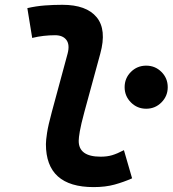

<svg xmlns="http://www.w3.org/2000/svg" viewBox="-20 -762 712 792"><path d="M366.2 9.8Q169.4 9.8 169.4 -167.5Q169.4 -183.1 174.1 -213.9Q178.7 -244.6 193.8 -300.3L258.8 -540.5Q268.6 -577.6 253.9 -597.2Q239.3 -616.7 207 -616.7Q183.6 -616.7 159.9 -614Q136.2 -611.3 112.8 -605.5L92.8 -728.5Q128.9 -736.8 165 -739.5Q201.2 -742.2 237.3 -742.2Q336.4 -742.2 378.7 -690.9Q420.9 -639.6 393.6 -540.5L328.1 -300.3Q314 -248 309.3 -220.7Q304.7 -193.4 304.7 -182.1Q303.7 -115.7 395 -115.7Q421.9 -115.7 442.4 -121.8Q462.9 -127.9 491.2 -142.6L524.9 -26.4Q490.7 -11.2 452.9 -0.7Q415 9.8 366.2 9.8ZM583 -313.5Q545.9 -313.5 520 -339.6Q494.1 -365.7 494.1 -402.3Q494.1 -439.5 520 -465.3Q545.9 -491.2 583 -491.2Q620.1 -491.2 646 -465.3Q671.9 -439.5 671.9 -402.3Q671.9 -365.7 646 -339.6Q620.1 -313.5 583 -313.5Z"/></svg>

Font: Cascadia Mono
Style: Bold Italic
Weight: 700
Italic angle: -10°
Monospace: yes
Designer: Aaron Bell
Foundry: Saja Typeworks
Version: Version 2404.023; ttfautohint (v1.8.4)